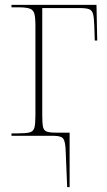

<svg xmlns="http://www.w3.org/2000/svg" viewBox="-20 -556 437 786"><path d="M249 65Q248 25 239.5 12.5Q231 0 200 0H27V-10H52Q86 -10 101.5 -14Q117 -18 121 -34Q125 -50 125 -85V-451Q125 -485 120.5 -500.5Q116 -516 101 -521Q86 -526 55 -526H27V-536H375L378 -390H368L366 -451Q365 -483 361 -498.5Q357 -514 344.5 -518.5Q332 -523 306 -523H153V-85Q153 -52 156 -37Q159 -22 171 -17.5Q183 -13 208 -13H265V210H255Z"/></svg>

Font: Noto Serif Display SemiCondensed Thin
Style: Regular
Weight: 100
Width: 4
Designer: Monotype Design Team
Foundry: Monotype Imaging Inc.
Version: Version 2.009